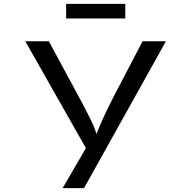

<svg xmlns="http://www.w3.org/2000/svg" viewBox="-20 -737 983 987"><path d="M302 230 444 -14V64L110 -525H231L386 -238Q423 -170 448 -118.5Q473 -67 481 -28H468Q482 -66 505.5 -119Q529 -172 563 -238L713 -525H833L537 6L412 230ZM320 -642V-717H624V-642Z"/></svg>

Font: Lexend Zetta
Style: Regular
Weight: 400
Designer: Bonnie Shaver-Troup, Thomas Jockin
Foundry: Lexend
Version: Version 1.007